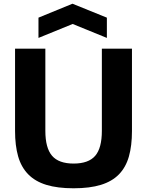

<svg xmlns="http://www.w3.org/2000/svg" viewBox="-20 -1003 791 1033"><path d="M376 10Q289 10 229 -8.5Q169 -27 131.5 -65.5Q94 -104 77.5 -162Q61 -220 61 -298V-741H224V-299Q224 -207 260 -165Q296 -123 376 -123Q456 -123 492 -164.5Q528 -206 528 -299V-741H690V-298Q690 -219 673.5 -161Q657 -103 620 -65Q583 -27 523 -8.5Q463 10 376 10ZM187 -908 370 -983 555 -908V-799L371 -874L187 -799Z"/></svg>

Font: Encode Sans Narrow
Style: Bold
Weight: 700
Designer: Pablo Impallari, Andres Torresi
Foundry: Pablo Impallari, Andres Torresi
Version: Version 1.000; ttfautohint (v1.00) -l 8 -r 50 -G 200 -x 14 -